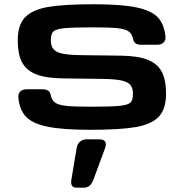

<svg xmlns="http://www.w3.org/2000/svg" viewBox="-20 -593 855 893"><path d="M65.4 -138.2Q63.5 -156.7 74 -167.2Q84.5 -177.7 104 -177.7H176Q194.7 -177.7 203.8 -171.6Q212.9 -165.5 216 -149.9Q221.2 -126.5 236.5 -115.6Q251.8 -104.7 287.7 -100.7Q323.7 -96.7 399.6 -96.7Q497 -96.7 536.3 -100.7Q575.6 -104.7 587 -116.2Q598.4 -127.7 598.4 -156.6Q598.4 -183.7 586 -198.2Q573.6 -212.8 544.3 -218.9Q515 -225 460.5 -226L272.9 -228.4Q192.1 -229.4 146.5 -248Q101 -266.7 81.7 -304.7Q62.5 -342.7 62.5 -405.3Q62.5 -476.8 96.6 -512.5Q130.8 -548.1 204.2 -560.7Q277.6 -573.2 415.2 -573.2Q543.9 -573.2 614 -558.6Q684.1 -544 713.9 -512.4Q743.8 -480.7 749.4 -424.3Q751.4 -405.8 740.9 -395.3Q730.4 -384.8 710.8 -384.8H638.9Q620.1 -384.8 611 -390.9Q602 -397 598.8 -412.6Q593.7 -436 578.4 -446.9Q563.1 -457.8 527.1 -461.8Q491.1 -465.8 415.2 -465.8Q317.9 -465.8 278.6 -461.8Q239.3 -457.8 227.8 -446.3Q216.4 -434.8 216.4 -405.9Q216.4 -378.8 228.8 -364.3Q241.2 -349.7 270.5 -343.6Q299.8 -337.5 354.3 -336.5L541.9 -334.1Q622.8 -333.1 668.3 -314.5Q713.9 -295.8 733.1 -257.8Q752.3 -219.8 752.3 -157.2Q752.3 -85.7 718.2 -50Q684.1 -14.4 610.6 -1.8Q537.2 10.7 399.6 10.7Q270.9 10.7 200.8 -3.9Q130.8 -18.5 100.9 -50.1Q71.1 -81.8 65.4 -138.2ZM384.9 54.9H442.2Q461.7 54.9 468.7 65.5Q475.8 76.2 468.9 95.4L414.7 242.3Q400.8 279.9 370.4 279.9H336.1Q305.7 279.9 312 242.3L336.5 95.4Q339.9 76.2 352.6 65.5Q365.4 54.9 384.9 54.9Z"/></svg>

Font: Gyrochrome
Style: Regular
Weight: 400
Designer: David Moles
Foundry: David Moles
Version: Version 1.005;Glyphs 3.2.3 (3260)